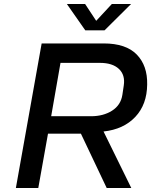

<svg xmlns="http://www.w3.org/2000/svg" viewBox="-20 -948 773 968"><path d="M60 0 190 -729H503Q615 -729 669.5 -673Q724 -617 722 -522Q721 -421 662 -358.5Q603 -296 502 -285L642 0H518L388 -274H222L173 0ZM484 -631H285L238 -362H439Q501 -362 545 -390Q589 -418 597 -470L604 -517Q612 -570 579.5 -600.5Q547 -631 484 -631ZM410 -795 317 -928H409L465 -843L544 -928H641L507 -795Z"/></svg>

Font: Hubot Sans Medium
Style: Italic
Weight: 500
Italic angle: -10°
Designer: Deni Anggara
Foundry: GitHub
Version: Version 1.001; ttfautohint (v1.8.4.7-5d5b);gftools[0.9.31]